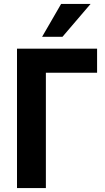

<svg xmlns="http://www.w3.org/2000/svg" viewBox="-20 -951 532 971"><path d="M66 0V-705H471V-583H212V0ZM193 -765 289 -931H438L296 -765Z"/></svg>

Font: Nunito Sans 10pt Condensed ExtraBold
Style: Regular
Weight: 800
Width: 3
Designer: Vernon Adams
Foundry: Vernon Adams
Version: Version 3.101;gftools[0.9.27]